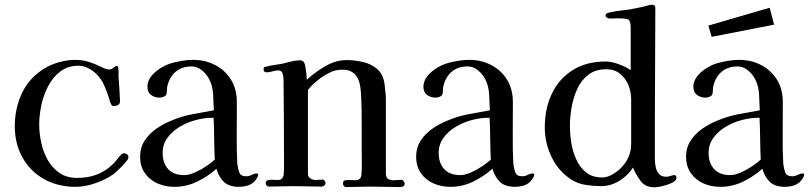

<svg xmlns="http://www.w3.org/2000/svg" viewBox="-20 -796 3450 818"><path d="M527 -126Q527 -124 526.5 -122Q526 -120 525 -118Q516 -104 496 -84Q476 -64 462 -53Q431 -31 386.5 -15.5Q342 0 302 0Q226 0 167.5 -33Q109 -66 76 -124.5Q43 -183 43 -259Q43 -333 73 -398Q103 -463 167 -503Q196 -521 231.5 -531Q267 -541 301 -541Q321 -541 340.5 -537Q360 -533 379 -525Q393 -520 413 -510Q433 -500 446 -500Q455 -500 463.5 -507.5Q472 -515 477 -515Q481 -515 483 -511Q485 -501 485 -490Q485 -479 485 -469Q487 -444 488.5 -420Q490 -396 491 -372Q491 -370 491 -367.5Q491 -365 491 -363Q491 -353 482.5 -348.5Q474 -344 466 -344Q457 -344 453 -352.5Q449 -361 447 -368Q439 -398 424.5 -431Q410 -464 386 -485Q373 -497 353.5 -506.5Q334 -516 315 -516Q269 -516 237 -491.5Q205 -467 185 -428.5Q165 -390 156 -347Q147 -304 147 -266Q147 -229 155.5 -189Q164 -149 183 -115Q202 -81 233 -59.5Q264 -38 309 -38Q353 -38 390.5 -51.5Q428 -65 460 -96Q470 -105 478 -116Q486 -127 496 -137Q502 -143 508 -143Q516 -143 521.5 -138.5Q527 -134 527 -126Z M895 -116Q893 -160 892.5 -205Q892 -250 890 -294H881Q850 -294 814 -284.5Q778 -275 746 -256Q714 -237 693.5 -209Q673 -181 673 -145Q673 -101 696.5 -75.5Q720 -50 765 -50Q785 -50 810 -61Q835 -72 858 -87.5Q881 -103 895 -116ZM1080 -52Q1080 -45 1073.5 -35.5Q1067 -26 1062 -21Q1049 -9 1032 -4.5Q1015 0 998 0Q957 0 935 -20Q913 -40 902 -77Q865 -44 819.5 -22Q774 0 723 0Q684 0 651 -14.5Q618 -29 597.5 -58Q577 -87 577 -128Q577 -168 597 -198Q617 -228 648 -249Q679 -270 712 -283Q755 -301 800.5 -309.5Q846 -318 891 -326Q890 -356 888 -393Q886 -430 872 -457Q862 -478 841.5 -495.5Q821 -513 796 -513Q754 -513 727 -489Q700 -465 692 -424Q691 -417 691 -409Q691 -401 689 -395Q687 -388 677.5 -384Q668 -380 661 -380Q639 -380 623.5 -391.5Q608 -403 608 -427Q608 -440 612 -449Q618 -466 633.5 -481.5Q649 -497 668.5 -508.5Q688 -520 704 -525Q726 -532 753 -536.5Q780 -541 802 -541Q855 -541 897.5 -518.5Q940 -496 964.5 -456Q989 -416 989 -361V-330Q989 -272 988.5 -214.5Q988 -157 991 -99Q993 -80 999 -62.5Q1005 -45 1029 -45Q1041 -45 1052.5 -51Q1064 -57 1073 -57Q1080 -57 1080 -52Z M1704 -14Q1704 -5 1698 -2Q1692 1 1684 1Q1653 1 1621 0Q1589 -1 1557 -1Q1532 -1 1505.5 0Q1479 1 1453 1Q1449 1 1445 -4Q1441 -9 1441 -13Q1441 -26 1451 -28Q1462 -30 1472.5 -29Q1483 -28 1493 -28Q1519 -28 1520 -54Q1522 -77 1521.5 -100Q1521 -123 1521 -145V-269Q1521 -290 1520.5 -325.5Q1520 -361 1518 -395.5Q1516 -430 1510 -448Q1493 -499 1442 -499Q1412 -499 1392.5 -490.5Q1373 -482 1348 -465Q1333 -454 1318.5 -441Q1304 -428 1292 -413Q1292 -323 1292 -233.5Q1292 -144 1292 -55Q1292 -42 1303 -35.5Q1314 -29 1325 -29Q1333 -29 1340.5 -30Q1348 -31 1355 -31Q1359 -31 1363 -26Q1367 -21 1367 -17Q1367 -10 1361.5 -5.5Q1356 -1 1350 -1Q1319 -1 1288 -2Q1257 -3 1226 -3Q1201 -3 1176 -2Q1151 -1 1126 -1Q1120 -1 1116 -5.5Q1112 -10 1112 -15Q1112 -26 1122 -28.5Q1132 -31 1144 -30Q1156 -29 1163 -29Q1187 -29 1189 -55Q1190 -69 1190 -83Q1190 -97 1190 -110Q1190 -196 1189.5 -283Q1189 -370 1188 -457Q1188 -468 1184 -482Q1180 -496 1166 -496Q1153 -496 1141 -492Q1129 -488 1116 -488Q1103 -488 1103 -500Q1103 -507 1105 -509Q1107 -511 1114 -512Q1132 -517 1151 -519.5Q1170 -522 1189 -526Q1206 -530 1223 -534.5Q1240 -539 1257 -539Q1269 -539 1274 -532Q1279 -525 1281.5 -510Q1284 -495 1285.5 -480Q1287 -465 1287 -456Q1320 -487 1365 -513.5Q1410 -540 1456 -540Q1491 -540 1526 -532Q1561 -524 1586.5 -502.5Q1612 -481 1618 -440Q1620 -423 1622 -404.5Q1624 -386 1624 -369Q1624 -291 1624 -213Q1624 -135 1624 -57Q1624 -40 1633 -34Q1642 -28 1658 -28Q1666 -28 1673.5 -29Q1681 -30 1689 -30Q1695 -30 1699.5 -24.5Q1704 -19 1704 -14Z M2071 -116Q2069 -160 2068.5 -205Q2068 -250 2066 -294H2057Q2026 -294 1990 -284.5Q1954 -275 1922 -256Q1890 -237 1869.5 -209Q1849 -181 1849 -145Q1849 -101 1872.5 -75.5Q1896 -50 1941 -50Q1961 -50 1986 -61Q2011 -72 2034 -87.5Q2057 -103 2071 -116ZM2256 -52Q2256 -45 2249.5 -35.5Q2243 -26 2238 -21Q2225 -9 2208 -4.5Q2191 0 2174 0Q2133 0 2111 -20Q2089 -40 2078 -77Q2041 -44 1995.5 -22Q1950 0 1899 0Q1860 0 1827 -14.5Q1794 -29 1773.5 -58Q1753 -87 1753 -128Q1753 -168 1773 -198Q1793 -228 1824 -249Q1855 -270 1888 -283Q1931 -301 1976.5 -309.5Q2022 -318 2067 -326Q2066 -356 2064 -393Q2062 -430 2048 -457Q2038 -478 2017.5 -495.5Q1997 -513 1972 -513Q1930 -513 1903 -489Q1876 -465 1868 -424Q1867 -417 1867 -409Q1867 -401 1865 -395Q1863 -388 1853.5 -384Q1844 -380 1837 -380Q1815 -380 1799.5 -391.5Q1784 -403 1784 -427Q1784 -440 1788 -449Q1794 -466 1809.5 -481.5Q1825 -497 1844.5 -508.5Q1864 -520 1880 -525Q1902 -532 1929 -536.5Q1956 -541 1978 -541Q2031 -541 2073.5 -518.5Q2116 -496 2140.5 -456Q2165 -416 2165 -361V-330Q2165 -272 2164.5 -214.5Q2164 -157 2167 -99Q2169 -80 2175 -62.5Q2181 -45 2205 -45Q2217 -45 2228.5 -51Q2240 -57 2249 -57Q2256 -57 2256 -52Z M2669 -373Q2669 -405 2657 -434Q2645 -463 2621.5 -482Q2598 -501 2563 -501Q2517 -501 2486.5 -477.5Q2456 -454 2439 -416.5Q2422 -379 2415 -337Q2408 -295 2408 -258Q2408 -225 2414 -187.5Q2420 -150 2435.5 -116Q2451 -82 2477.5 -61Q2504 -40 2546 -40Q2566 -40 2587.5 -52Q2609 -64 2623 -78Q2645 -99 2657 -125.5Q2669 -152 2669 -182ZM2862 -39Q2862 -26 2843 -17Q2824 -8 2801.5 -3Q2779 2 2769 2Q2730 2 2710 -24Q2690 -50 2677 -82Q2655 -48 2618.5 -25.5Q2582 -3 2541 -3Q2510 -3 2476.5 -8Q2443 -13 2417 -29Q2360 -65 2330.5 -126Q2301 -187 2301 -253Q2301 -333 2331 -396.5Q2361 -460 2419.5 -497Q2478 -534 2561 -534Q2584 -534 2616 -522.5Q2648 -511 2667 -497V-680Q2667 -710 2654 -714Q2641 -718 2615 -718Q2605 -718 2596 -717.5Q2587 -717 2577 -717Q2573 -717 2566.5 -720.5Q2560 -724 2560 -729Q2560 -737 2566 -739.5Q2572 -742 2578 -743Q2600 -748 2621.5 -750.5Q2643 -753 2664 -756Q2686 -760 2707 -764.5Q2728 -769 2749 -775Q2752 -776 2757 -776Q2772 -776 2772 -763Q2772 -644 2771 -524.5Q2770 -405 2770 -286V-118Q2770 -102 2773.5 -84.5Q2777 -67 2787.5 -55Q2798 -43 2818 -43Q2828 -43 2837 -46.5Q2846 -50 2853 -50Q2858 -50 2860 -46.5Q2862 -43 2862 -39Z M3221 -116Q3219 -160 3218.5 -205Q3218 -250 3216 -294H3207Q3176 -294 3140 -284.5Q3104 -275 3072 -256Q3040 -237 3019.5 -209Q2999 -181 2999 -145Q2999 -101 3022.5 -75.5Q3046 -50 3091 -50Q3111 -50 3136 -61Q3161 -72 3184 -87.5Q3207 -103 3221 -116ZM3406 -52Q3406 -45 3399.5 -35.5Q3393 -26 3388 -21Q3375 -9 3358 -4.5Q3341 0 3324 0Q3283 0 3261 -20Q3239 -40 3228 -77Q3191 -44 3145.5 -22Q3100 0 3049 0Q3010 0 2977 -14.5Q2944 -29 2923.5 -58Q2903 -87 2903 -128Q2903 -168 2923 -198Q2943 -228 2974 -249Q3005 -270 3038 -283Q3081 -301 3126.5 -309.5Q3172 -318 3217 -326Q3216 -356 3214 -393Q3212 -430 3198 -457Q3188 -478 3167.5 -495.5Q3147 -513 3122 -513Q3080 -513 3053 -489Q3026 -465 3018 -424Q3017 -417 3017 -409Q3017 -401 3015 -395Q3013 -388 3003.5 -384Q2994 -380 2987 -380Q2965 -380 2949.5 -391.5Q2934 -403 2934 -427Q2934 -440 2938 -449Q2944 -466 2959.5 -481.5Q2975 -497 2994.5 -508.5Q3014 -520 3030 -525Q3052 -532 3079 -536.5Q3106 -541 3128 -541Q3181 -541 3223.5 -518.5Q3266 -496 3290.5 -456Q3315 -416 3315 -361V-330Q3315 -272 3314.5 -214.5Q3314 -157 3317 -99Q3319 -80 3325 -62.5Q3331 -45 3355 -45Q3367 -45 3378.5 -51Q3390 -57 3399 -57Q3406 -57 3406 -52ZM3278 -691 3012 -639 2998 -687 3259 -763Z"/></svg>

Font: Kaisei Tokumin Medium
Style: Regular
Weight: 500
Designer: Font-Kai,
Foundry: KAZUO KANAI
Version: Version 5.003